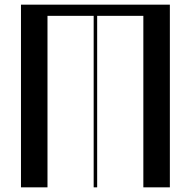

<svg xmlns="http://www.w3.org/2000/svg" viewBox="-20 -804 819 824"><path d="M70 -784H709V0H595.2V-736H397V0H382V-736H183.8V0H70Z"/></svg>

Font: Facade Sud
Style: Regular
Weight: 100
Designer: Éléonore Fines
Foundry: Velvetyne Type Foundry
Version: Version 1.001;Glyphs 3.2 (3202)